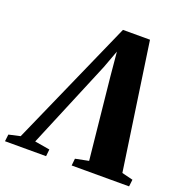

<svg xmlns="http://www.w3.org/2000/svg" viewBox="-184 -867 955 988"><g transform="rotate(20 293.0 -373.0)"><path d="M471 -746 572 -53 632.5 -38 628 0H313.5L317.5 -38.5L390 -53L344 -500L327.5 -679L353 -687L295.5 -532L95 -52L177.5 -38L173.5 0H-51.5L-47 -38L15.5 -52L323 -746Z"/></g></svg>

Font: Merriweather 72pt Black
Style: Italic
Weight: 900
Italic angle: -7.8°
Version: Version 2.101